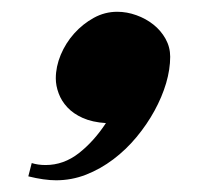

<svg xmlns="http://www.w3.org/2000/svg" viewBox="-20 -200 352 331"><path d="M34.7 81.1Q45.4 84.5 58.6 84.5Q89.8 84.5 116 64Q142.1 43.5 162.6 12.2Q139.2 10.7 122.8 3.4Q106.4 -3.9 96.2 -14.9Q85.9 -25.9 81.1 -39.1Q76.2 -52.2 76.2 -64.9Q76.2 -85 84.7 -105.5Q93.3 -126 107.9 -142.3Q122.6 -158.7 141.6 -169.2Q160.6 -179.7 182.1 -179.7Q198.7 -179.7 215.1 -173.8Q231.4 -168 244.4 -157.7Q257.3 -147.5 265.4 -133.1Q273.4 -118.7 273.4 -102.1Q273.4 -80.6 266.4 -56.6Q259.3 -32.7 246.3 -9Q233.4 14.6 215.3 36.4Q197.3 58.1 175.3 74.7Q153.3 91.3 128.4 101.1Q103.5 110.8 76.7 110.8Q56.2 110.8 28.8 104Z"/></svg>

Font: Meddon
Style: Regular
Weight: 400
Designer: Vernon Adams
Foundry: Vernon Adams
Version: Version 1.000